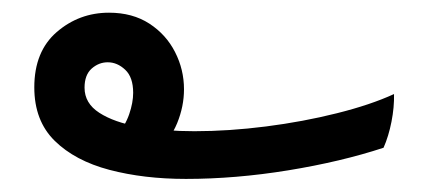

<svg xmlns="http://www.w3.org/2000/svg" viewBox="-20 -353 658 295"><path d="M265.6 -78.1Q201.2 -78.1 148.2 -92Q95.2 -106 64 -136.7Q32.7 -167.5 32.7 -218.8Q32.7 -273.9 67.1 -303.7Q101.6 -333.5 147.5 -333.5Q183.6 -333.5 209.5 -316.7Q235.4 -299.8 249 -272.9Q262.7 -246.1 262.7 -215.8Q262.7 -189.5 252.2 -163.8Q241.7 -138.2 219.2 -118.2L158.7 -144Q172.4 -159.7 178.5 -177.5Q184.6 -195.3 184.6 -210.4Q184.6 -234.4 172.4 -245.8Q160.2 -257.3 145.5 -257.3Q131.8 -257.3 120.8 -247.6Q109.9 -237.8 109.9 -218.3Q109.9 -194.3 132.6 -179.7Q155.3 -165 193.6 -158.2Q231.9 -151.4 278.8 -151.4Q331.5 -151.4 388.7 -158.7Q445.8 -166 497.6 -179Q549.3 -191.9 585.4 -208.5Q585.9 -188.5 581.5 -166Q577.1 -143.6 569.3 -126Q503.9 -104.5 422.9 -91.3Q341.8 -78.1 265.6 -78.1Z"/></svg>

Font: Harmattan SemiBold
Style: Regular
Weight: 600
Designer: George W. Nuss III and SIL International
Foundry: SIL International
Version: Version 4.000